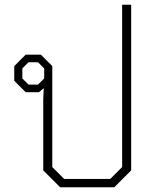

<svg xmlns="http://www.w3.org/2000/svg" viewBox="-20 -788 662 808"><path d="M162 -71V-369L164 -417L144 -400H88L40 -448V-510L88 -558H152L200 -510V-85L250 -35H444L494 -85V-768H532V-71L461 0H233ZM140 -432 166 -458V-500L140 -526H100L74 -500V-458L100 -432Z"/></svg>

Font: Chakra Petch ExtraLight
Style: Regular
Weight: 275
Designer: Katatrad Aksorn Co.,Ltd.
Foundry: Cadson Demak Co.,Ltd.
Version: Version 1.000; ttfautohint (v1.6)